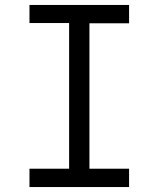

<svg xmlns="http://www.w3.org/2000/svg" viewBox="-20 -755 640 775"><path d="M99 0V-74H259V-662H99V-735H501V-661H341V-74H501V0Z"/></svg>

Font: Bmono
Style: Regular
Weight: 400
Monospace: yes
Designer: Belleve Invis
Foundry: Belleve Invis
Version: Version 11.2.2; ttfautohint (v1.8.2)